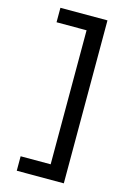

<svg xmlns="http://www.w3.org/2000/svg" viewBox="-133 -761 669 1013"><g transform="rotate(15 201.5 -255.0)"><path d="M66 190V111H230V-621H66V-700H323V190Z"/></g></svg>

Font: Lexend Deca
Style: Regular
Weight: 400
Designer: Bonnie Shaver-Troup, Thomas Jockin
Foundry: Lexend
Version: Version 1.008; ttfautohint (v1.8.4.7-5d5b)